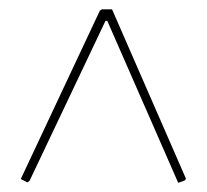

<svg xmlns="http://www.w3.org/2000/svg" viewBox="-20 -507 447 415"><path d="M379.9 -117.2 365.2 -111.8 211.9 -461.9H208L43.9 -116.2L39.1 -112.8L24.9 -120.1L195.8 -483.9L200.2 -486.8H222.2L381.8 -121.1Z"/></svg>

Font: Datalegreya
Style: Dot
Weight: 700
Designer: Figs Lab
Foundry: Figs Lab
Version: Version 1.002;PS 001.002;hotconv 1.0.70;makeotf.lib2.5.58329